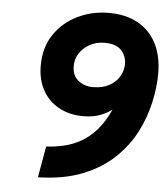

<svg xmlns="http://www.w3.org/2000/svg" viewBox="-52 -759 716 818"><g transform="rotate(5 306.0 -350.0)"><path d="M140.5 12 164 -121.5Q202 -123.5 239 -132Q276 -140.5 311 -160Q346 -179.5 376.8 -214Q407.5 -248.5 432 -303Q411 -286.5 380.5 -275.2Q350 -264 310 -264Q251 -264 206 -288.5Q161 -313 136 -357.8Q111 -402.5 111 -463Q111 -541.5 149 -597.2Q187 -653 248.5 -682.5Q310 -712 381 -712Q453.5 -712 505.2 -683.5Q557 -655 584.8 -601.2Q612.5 -547.5 612.5 -472Q612.5 -414 598.2 -349Q584 -284 552 -221.2Q520 -158.5 465.5 -106.5Q411 -54.5 330.8 -22.5Q250.5 9.5 140.5 12ZM339.5 -391Q381.5 -391 410.2 -407Q439 -423 453.5 -448.2Q468 -473.5 468 -500.5Q468 -534 445.8 -558.8Q423.5 -583.5 374.5 -583.5Q340 -583.5 312 -568.8Q284 -554 267.5 -529Q251 -504 251 -474Q251 -432 277.8 -411.5Q304.5 -391 339.5 -391Z"/></g></svg>

Font: Overpass ExtraBold
Style: Italic
Weight: 800
Italic angle: -10°
Designer: Delve Withrington, Dave Bailey, Thomas Jockin
Foundry: Delve Fonts LLC
Version: Version 4.000